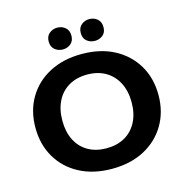

<svg xmlns="http://www.w3.org/2000/svg" viewBox="-111 -861 945 976"><g transform="rotate(-15 361.0 -373.0)"><path d="M360.6 10Q263 10 190.1 -28.6Q117.2 -67.2 77.2 -135.6Q37.2 -204 37.2 -292Q37.2 -380.8 77.2 -448.8Q117.2 -516.8 190.1 -555.4Q263 -594 360.6 -594Q458.8 -594 531.4 -555.4Q603.9 -516.8 644.3 -448.8Q684.7 -380.8 684.7 -292Q684.7 -204 644.3 -135.6Q603.9 -67.2 531.4 -28.6Q458.8 10 360.6 10ZM360.6 -98.1Q416.4 -98.1 457.2 -121.6Q498.1 -145 520.6 -188.6Q543.2 -232.1 543.2 -291.3Q543.2 -350.7 520.6 -394.5Q498.1 -438.2 457.2 -462.1Q416.4 -485.9 360.6 -485.9Q305 -485.9 264 -462.1Q223 -438.2 200.8 -394.5Q178.7 -350.7 178.7 -291.3Q178.7 -232.1 200.8 -188.6Q223 -145 264 -121.6Q305 -98.1 360.6 -98.1ZM275.4 -640.8Q251.6 -640.8 233.6 -655.6Q215.7 -670.4 215.7 -698.1Q215.7 -725.9 233.6 -740.7Q251.6 -755.5 275.4 -755.5Q300 -755.5 317.6 -740.7Q335.2 -725.9 335.2 -698.1Q335.2 -670.4 317.6 -655.6Q300 -640.8 275.4 -640.8ZM444.2 -640.8Q420.3 -640.8 402.4 -655.2Q384.4 -669.6 384.4 -697.3Q384.4 -725.8 402.4 -740.7Q420.3 -755.5 444.2 -755.5Q468 -755.5 486 -740.7Q503.9 -725.8 503.9 -697.3Q503.9 -669.6 486 -655.2Q468 -640.8 444.2 -640.8Z"/></g></svg>

Font: Rokkitt SemiBold
Style: Regular
Weight: 600
Designer: Vernon Adams
Foundry: Vernon Adams
Version: Version 3.103